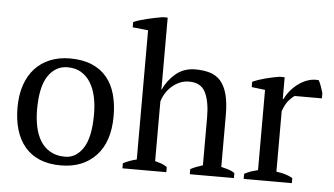

<svg xmlns="http://www.w3.org/2000/svg" viewBox="-52 -839 1628 937"><g transform="rotate(5 762.0 -370.0)"><path d="M41 -250Q41 -313 57.5 -361.5Q74 -410 105 -443.5Q136 -477 179.5 -494.5Q223 -512 276 -512Q338 -512 383 -493Q428 -474 456.5 -439.5Q485 -405 498.5 -357Q512 -309 512 -250Q512 -124 448 -56Q384 12 276 12Q216 12 172 -6.5Q128 -25 99 -59.5Q70 -94 55.5 -142.5Q41 -191 41 -250ZM137 -250Q137 -205 145.5 -165Q154 -125 172.5 -95.5Q191 -66 221 -49Q251 -32 293 -32Q347 -32 381.5 -85Q416 -138 416 -250Q416 -296 407.5 -335.5Q399 -375 381 -404.5Q363 -434 335 -451Q307 -468 268 -468Q209 -468 173 -415Q137 -362 137 -250Z M1123 0H907V-25Q931 -38 967 -49V-283Q967 -361 945 -405.5Q923 -450 865 -450Q839 -450 818 -440.5Q797 -431 780 -416Q763 -401 751 -381.5Q739 -362 733 -341V-49Q749 -45 763.5 -40Q778 -35 792 -25V0H577V-25Q608 -41 643 -49V-682L567 -690V-716Q596 -728 634.5 -737Q673 -746 708 -752H733V-399H734Q755 -446 794.5 -479Q834 -512 890 -512Q930 -512 961.5 -502.5Q993 -493 1014 -469Q1035 -445 1046 -404.5Q1057 -364 1057 -302V-49Q1074 -45 1091 -40Q1108 -35 1123 -25Z M1384 -425Q1373 -419 1356.5 -400.5Q1340 -382 1327 -346V-49Q1347 -47 1367 -41.5Q1387 -36 1407 -25V0H1171V-25Q1189 -35 1205 -40Q1221 -45 1237 -49V-442L1171 -450V-476Q1203 -490 1237 -498.5Q1271 -507 1302 -512H1327V-406H1331Q1340 -426 1356.5 -446Q1373 -466 1394.5 -482Q1416 -498 1441.5 -506.5Q1467 -515 1494 -512Q1501 -499 1506.5 -483.5Q1512 -468 1517 -451V-425Z"/></g></svg>

Font: PT Serif
Style: Regular
Weight: 400
Designer: A.Korolkova, O.Umpeleva, V.Yefimov
Foundry: ParaType Ltd
Version: Version 1.000W OFL; ttfautohint (v1.6)